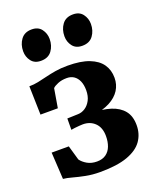

<svg xmlns="http://www.w3.org/2000/svg" viewBox="-149 -890 810 988"><g transform="rotate(-20 256.5 -396.0)"><path d="M226.5 9.5Q184.5 9.5 148 2.2Q111.5 -5 83 -13Q54.5 -21 34 -23L25.5 -170H119.5L142.5 -90Q154.5 -73 177 -60Q199.5 -47 230 -47Q260 -47 279.5 -61Q299 -75 308.2 -99.2Q317.5 -123.5 317.5 -154.5Q317.5 -201 291.8 -226.5Q266 -252 226 -252Q219.5 -252 206.2 -251Q193 -250 180.2 -248.5Q167.5 -247 161 -245.5L161.5 -307.5L221 -309.5Q241.5 -310 260 -322Q278.5 -334 290.5 -356.5Q302.5 -379 302.5 -411Q302.5 -440.5 293.5 -461.2Q284.5 -482 268.2 -493Q252 -504 229.5 -504Q201.5 -504 180.2 -495.2Q159 -486.5 151 -477.5L133.5 -373.5H38.5L34.5 -530Q60 -530 83.8 -535Q107.5 -540 132.8 -546.2Q158 -552.5 187.8 -557.5Q217.5 -562.5 255 -562.5Q326.5 -562.5 372.2 -544.8Q418 -527 439.8 -495.5Q461.5 -464 461.5 -421.5Q461.5 -384.5 442.5 -354.5Q423.5 -324.5 385.5 -304.5Q347.5 -284.5 290.5 -277L291.5 -291.5Q349 -291 392.8 -277Q436.5 -263 460.8 -233Q485 -203 485 -153.5Q485 -105.5 459.5 -68.8Q434 -32 377.2 -11.2Q320.5 9.5 226.5 9.5ZM136 -632.5Q101.5 -632.5 83.8 -655.8Q66 -679 66 -709.5Q66 -747 86 -774Q106 -801 144.5 -801H145.5Q180.5 -801 198.2 -777.5Q216 -754 216 -723.5Q216 -686.5 196.2 -659.5Q176.5 -632.5 137 -632.5ZM362 -632.5Q327.5 -632.5 309.8 -655.8Q292 -679 292 -709.5Q292 -747 312 -774Q332 -801 371 -801H371.5Q406.5 -801 424.2 -777.5Q442 -754 442 -723.5Q442 -686.5 422.2 -659.5Q402.5 -632.5 363 -632.5Z"/></g></svg>

Font: Merriweather 36pt ExtraBold
Style: Regular
Weight: 800
Designer: Eben Sorkin
Foundry: Eben Sorkin
Version: Version 2.100